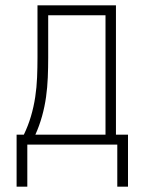

<svg xmlns="http://www.w3.org/2000/svg" viewBox="-20 -540 540 717"><path d="M42 157V-37H69Q85 -70 95.5 -105.5Q106 -141 111.5 -177.5Q117 -214 118.5 -251Q120 -288 120 -325V-520H413V-37H458V157H418V0H82V157ZM374 -37V-483H160V-325Q160 -288 158.5 -251Q157 -214 152 -178Q147 -142 137 -106Q127 -70 112 -37Z"/></svg>

Font: Iosevka SS04 Extralight
Style: Regular
Weight: 200
Monospace: yes
Designer: Belleve Invis
Foundry: Belleve Invis
Version: Version 19.0.0; ttfautohint (v1.8.4)